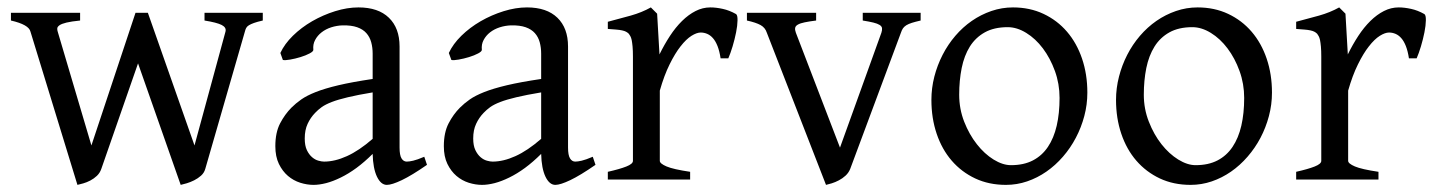

<svg xmlns="http://www.w3.org/2000/svg" viewBox="-20 -489 3920 523"><path d="M695.8 -433.1Q680.7 -429.7 671.9 -426.5Q663.1 -423.3 658 -420.2Q652.8 -417 650.6 -412.8Q648.4 -408.7 647 -402.8L539.1 -28.8Q536.1 -18.1 527.6 -10.5Q519 -2.9 508.8 2.2Q498.5 7.3 488.5 10.3Q478.5 13.2 472.2 14.6L356 -316.4L255.9 -28.8Q252 -17.6 243.9 -10Q235.8 -2.4 226.1 2.7Q216.3 7.8 206.8 10.5Q197.3 13.2 190.9 14.6L63 -402.8Q58.6 -421.9 9.8 -433.1V-454.1H198.2V-433.1Q174.3 -430.7 161.1 -427.5Q147.9 -424.3 142.1 -420.2Q136.2 -416 136 -411.6Q135.7 -407.2 137.2 -402.8L229 -92.8L349.1 -454.1H382.8L509.8 -92.8L594.2 -402.8Q597.2 -414.1 584 -420.9Q570.8 -427.7 537.1 -433.1V-454.1H695.8Z M862.8 -48.8Q892.1 -48.8 925 -63.7Q958 -78.6 995.1 -110.8V-237.3Q954.1 -230.5 927.5 -224.1Q900.9 -217.8 883.8 -211.2Q866.7 -204.6 856.4 -197.3Q846.2 -189.9 838.4 -181.6Q825.7 -168.5 817.9 -151.6Q810.1 -134.8 810.1 -111.8Q810.1 -92.3 815.9 -80.1Q821.8 -67.9 830.1 -60.8Q838.4 -53.7 847.4 -51.3Q856.4 -48.8 862.8 -48.8ZM1143.1 -40Q1101.6 -11.2 1074.5 1.7Q1047.4 14.6 1033.7 14.6Q1017.6 14.6 1006.8 -7.8Q996.1 -30.3 995.1 -69.8Q973.1 -47.9 951.2 -31.7Q929.2 -15.6 908.2 -5.4Q887.2 4.9 868.4 9.8Q849.6 14.6 834 14.6Q816.4 14.6 797.9 8.8Q779.3 2.9 764.4 -9.8Q749.5 -22.5 739.7 -42.5Q730 -62.5 730 -90.8Q730 -127.9 742.9 -152.8Q755.9 -177.7 773.9 -195.8Q785.6 -207.5 800.5 -218Q815.4 -228.5 840.1 -238.3Q864.7 -248 901.9 -256.8Q939 -265.6 995.1 -273.9V-342.8Q995.1 -359.4 991.2 -373.8Q987.3 -388.2 978 -398.7Q968.8 -409.2 952.9 -414.8Q937 -420.4 913.1 -419.9Q897.5 -419.4 882.3 -414.6Q867.2 -409.7 856 -400.9Q844.7 -392.1 838.4 -380.1Q832 -368.2 833.5 -353.5Q834 -349.1 823.5 -343.5Q813 -337.9 798.6 -333.5Q784.2 -329.1 770.3 -326.7Q756.3 -324.2 750.5 -325.7L743.7 -344.7Q754.9 -369.1 777.8 -391.6Q800.8 -414.1 830.3 -431.2Q859.9 -448.2 892.8 -458.5Q925.8 -468.8 956.5 -468.8Q1010.3 -468.8 1039.3 -440.7Q1068.4 -412.6 1068.4 -362.3V-86.9Q1068.4 -66.4 1073.7 -57.6Q1079.1 -48.8 1087.9 -48.8Q1094.7 -48.8 1105.5 -51.3Q1116.2 -53.7 1135.7 -62Z M1321.8 -48.8Q1351.1 -48.8 1384 -63.7Q1417 -78.6 1454.1 -110.8V-237.3Q1413.1 -230.5 1386.5 -224.1Q1359.9 -217.8 1342.8 -211.2Q1325.7 -204.6 1315.4 -197.3Q1305.2 -189.9 1297.4 -181.6Q1284.7 -168.5 1276.9 -151.6Q1269 -134.8 1269 -111.8Q1269 -92.3 1274.9 -80.1Q1280.8 -67.9 1289.1 -60.8Q1297.4 -53.7 1306.4 -51.3Q1315.4 -48.8 1321.8 -48.8ZM1602.1 -40Q1560.5 -11.2 1533.4 1.7Q1506.3 14.6 1492.7 14.6Q1476.6 14.6 1465.8 -7.8Q1455.1 -30.3 1454.1 -69.8Q1432.1 -47.9 1410.2 -31.7Q1388.2 -15.6 1367.2 -5.4Q1346.2 4.9 1327.4 9.8Q1308.6 14.6 1293 14.6Q1275.4 14.6 1256.8 8.8Q1238.3 2.9 1223.4 -9.8Q1208.5 -22.5 1198.7 -42.5Q1189 -62.5 1189 -90.8Q1189 -127.9 1201.9 -152.8Q1214.8 -177.7 1232.9 -195.8Q1244.6 -207.5 1259.5 -218Q1274.4 -228.5 1299.1 -238.3Q1323.7 -248 1360.8 -256.8Q1397.9 -265.6 1454.1 -273.9V-342.8Q1454.1 -359.4 1450.2 -373.8Q1446.3 -388.2 1437 -398.7Q1427.7 -409.2 1411.9 -414.8Q1396 -420.4 1372.1 -419.9Q1356.4 -419.4 1341.3 -414.6Q1326.2 -409.7 1314.9 -400.9Q1303.7 -392.1 1297.4 -380.1Q1291 -368.2 1292.5 -353.5Q1293 -349.1 1282.5 -343.5Q1272 -337.9 1257.6 -333.5Q1243.2 -329.1 1229.2 -326.7Q1215.3 -324.2 1209.5 -325.7L1202.6 -344.7Q1213.9 -369.1 1236.8 -391.6Q1259.8 -414.1 1289.3 -431.2Q1318.8 -448.2 1351.8 -458.5Q1384.8 -468.8 1415.5 -468.8Q1469.2 -468.8 1498.3 -440.7Q1527.3 -412.6 1527.3 -362.3V-86.9Q1527.3 -66.4 1532.7 -57.6Q1538.1 -48.8 1546.9 -48.8Q1553.7 -48.8 1564.5 -51.3Q1575.2 -53.7 1594.7 -62Z M1984.9 -450.7Q1989.3 -447.8 1989 -433.6Q1988.8 -419.4 1985.1 -400.9Q1981.4 -382.3 1975.6 -362.8Q1969.7 -343.3 1963.9 -330.1H1942.9Q1939.9 -349.6 1934.6 -363.3Q1929.2 -377 1922.1 -385Q1915 -393.1 1906.5 -396.7Q1897.9 -400.4 1888.7 -400.4Q1877.9 -400.4 1863.5 -391.4Q1849.1 -382.3 1834 -363Q1818.8 -343.8 1804 -313.7Q1789.1 -283.7 1777.3 -242.2V-50.8Q1777.3 -43.5 1795.7 -35.6Q1814 -27.8 1859.9 -21V0H1635.7V-21Q1668 -28.3 1686 -35.4Q1704.1 -42.5 1704.1 -50.8V-335Q1704.1 -351.1 1703.1 -362.1Q1702.1 -373 1700.7 -379.9Q1699.2 -386.7 1697 -390.6Q1694.8 -394.5 1692.9 -397Q1689.5 -400.4 1685.3 -402.6Q1681.2 -404.8 1674.6 -406.2Q1668 -407.7 1658.7 -408.4Q1649.4 -409.2 1635.7 -410.2V-429.7Q1667.5 -438 1698 -446.5Q1728.5 -455.1 1752.9 -468.8L1770 -451.7L1776.4 -340.8Q1789.6 -367.7 1804.9 -391.1Q1820.3 -414.6 1837.9 -431.9Q1855.5 -449.2 1874.8 -459Q1894 -468.8 1915 -468.8Q1930.7 -468.8 1948.7 -464.8Q1966.8 -460.9 1984.9 -450.7Z M2487.8 -433.1Q2473.1 -429.7 2463.9 -426.8Q2454.6 -423.8 2448.7 -420.2Q2442.9 -416.5 2439.7 -411.9Q2436.5 -407.2 2434.1 -399.9L2295.9 -28.8Q2291.5 -18.1 2283.2 -10.5Q2274.9 -2.9 2265.1 2.2Q2255.4 7.3 2245.8 10.3Q2236.3 13.2 2230 14.6L2068.8 -399.9Q2064.5 -413.6 2051.8 -420.7Q2039.1 -427.7 2014.6 -433.1V-454.1H2203.1V-433.1Q2184.1 -430.7 2172.1 -428.2Q2160.2 -425.8 2153.6 -422.1Q2147 -418.5 2146 -413.1Q2145 -407.7 2147.9 -399.9L2268.1 -86.9L2380.9 -399.9Q2383.3 -407.2 2382.6 -412.4Q2381.8 -417.5 2376 -421.1Q2370.1 -424.8 2359.1 -427.5Q2348.1 -430.2 2330.1 -433.1V-454.1H2487.8Z M2866.2 -222.2Q2866.2 -260.7 2853.5 -295.7Q2840.8 -330.6 2820.8 -357.2Q2800.8 -383.8 2775.4 -399.4Q2750 -415 2725.1 -415Q2688 -415 2662.6 -400.9Q2637.2 -386.7 2621.8 -362.1Q2606.4 -337.4 2599.6 -303.7Q2592.8 -270 2592.8 -231Q2592.8 -192.4 2606.4 -157.5Q2620.1 -122.6 2640.9 -96.2Q2661.6 -69.8 2686.5 -54.4Q2711.4 -39.1 2733.9 -39.1Q2768.6 -39.1 2793.5 -52Q2818.4 -64.9 2834.5 -88.9Q2850.6 -112.8 2858.4 -146.5Q2866.2 -180.2 2866.2 -222.2ZM2941.9 -236.8Q2941.9 -204.1 2933.6 -172.9Q2925.3 -141.6 2910.6 -113.8Q2896 -85.9 2875.5 -62.3Q2855 -38.6 2830.3 -21.5Q2805.7 -4.4 2777.8 5.1Q2750 14.6 2720.2 14.6Q2673.8 14.6 2636.5 -2.9Q2599.1 -20.5 2572.5 -51.3Q2545.9 -82 2531.5 -124.5Q2517.1 -167 2517.1 -216.8Q2517.1 -249 2525.1 -280.3Q2533.2 -311.5 2547.6 -339.6Q2562 -367.7 2582.3 -391.4Q2602.5 -415 2627.2 -432.1Q2651.9 -449.2 2680.4 -459Q2709 -468.8 2739.3 -468.8Q2785.2 -468.8 2822.5 -451.2Q2859.9 -433.6 2886.5 -402.6Q2913.1 -371.6 2927.5 -329.1Q2941.9 -286.6 2941.9 -236.8Z M3369.1 -222.2Q3369.1 -260.7 3356.4 -295.7Q3343.8 -330.6 3323.7 -357.2Q3303.7 -383.8 3278.3 -399.4Q3252.9 -415 3228 -415Q3190.9 -415 3165.5 -400.9Q3140.1 -386.7 3124.8 -362.1Q3109.4 -337.4 3102.5 -303.7Q3095.7 -270 3095.7 -231Q3095.7 -192.4 3109.4 -157.5Q3123 -122.6 3143.8 -96.2Q3164.6 -69.8 3189.5 -54.4Q3214.4 -39.1 3236.8 -39.1Q3271.5 -39.1 3296.4 -52Q3321.3 -64.9 3337.4 -88.9Q3353.5 -112.8 3361.3 -146.5Q3369.1 -180.2 3369.1 -222.2ZM3444.8 -236.8Q3444.8 -204.1 3436.5 -172.9Q3428.2 -141.6 3413.6 -113.8Q3398.9 -85.9 3378.4 -62.3Q3357.9 -38.6 3333.3 -21.5Q3308.6 -4.4 3280.8 5.1Q3252.9 14.6 3223.1 14.6Q3176.8 14.6 3139.4 -2.9Q3102.1 -20.5 3075.4 -51.3Q3048.8 -82 3034.4 -124.5Q3020 -167 3020 -216.8Q3020 -249 3028.1 -280.3Q3036.1 -311.5 3050.5 -339.6Q3064.9 -367.7 3085.2 -391.4Q3105.5 -415 3130.1 -432.1Q3154.8 -449.2 3183.3 -459Q3211.9 -468.8 3242.2 -468.8Q3288.1 -468.8 3325.4 -451.2Q3362.8 -433.6 3389.4 -402.6Q3416 -371.6 3430.4 -329.1Q3444.8 -286.6 3444.8 -236.8Z M3859.9 -450.7Q3864.3 -447.8 3864 -433.6Q3863.8 -419.4 3860.1 -400.9Q3856.4 -382.3 3850.6 -362.8Q3844.7 -343.3 3838.9 -330.1H3817.9Q3814.9 -349.6 3809.6 -363.3Q3804.2 -377 3797.1 -385Q3790 -393.1 3781.5 -396.7Q3772.9 -400.4 3763.7 -400.4Q3752.9 -400.4 3738.5 -391.4Q3724.1 -382.3 3709 -363Q3693.8 -343.8 3679 -313.7Q3664.1 -283.7 3652.3 -242.2V-50.8Q3652.3 -43.5 3670.7 -35.6Q3689 -27.8 3734.9 -21V0H3510.7V-21Q3543 -28.3 3561 -35.4Q3579.1 -42.5 3579.1 -50.8V-335Q3579.1 -351.1 3578.1 -362.1Q3577.1 -373 3575.7 -379.9Q3574.2 -386.7 3572 -390.6Q3569.8 -394.5 3567.9 -397Q3564.5 -400.4 3560.3 -402.6Q3556.2 -404.8 3549.6 -406.2Q3543 -407.7 3533.7 -408.4Q3524.4 -409.2 3510.7 -410.2V-429.7Q3542.5 -438 3573 -446.5Q3603.5 -455.1 3627.9 -468.8L3645 -451.7L3651.4 -340.8Q3664.6 -367.7 3679.9 -391.1Q3695.3 -414.6 3712.9 -431.9Q3730.5 -449.2 3749.8 -459Q3769 -468.8 3790 -468.8Q3805.7 -468.8 3823.7 -464.8Q3841.8 -460.9 3859.9 -450.7Z"/></svg>

Font: Gentium Plus APac
Style: Regular
Weight: 400
Designer: J. Victor Gaultney, Annie Olsen, Iska Routamaa, Becca Hirsbrunner
Foundry: SIL International
Version: Version 5.000